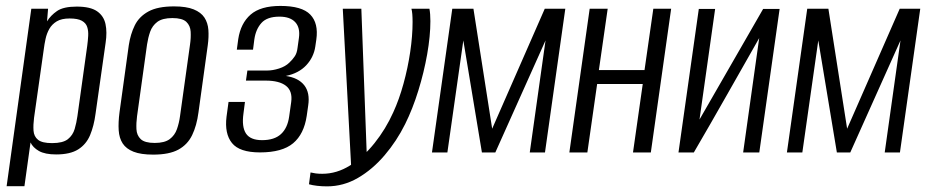

<svg xmlns="http://www.w3.org/2000/svg" viewBox="-20 -525 3195 661"><path d="M2.8 116 87.8 -495H145.5L141.9 -451.5Q154.4 -471.9 176.4 -487.1Q198.5 -502.3 244 -502.3Q291.1 -502.3 314.2 -486.2Q337.2 -470.2 343.2 -442.3Q349.2 -414.4 343.6 -377.5L308.9 -133.3Q303.4 -91.6 290.2 -59.9Q277 -28.3 249.4 -10.8Q221.8 6.7 173.3 6.7Q135 6.7 114 -5.2Q93.1 -17.2 85.1 -34.6L64.1 116ZM159.3 -32.3Q196.4 -32.3 213.6 -45.8Q230.7 -59.4 237.1 -81Q243.4 -102.6 246.6 -125.7L280.3 -367.3Q282.7 -384.9 283.6 -401.8Q284.6 -418.7 280.2 -432.1Q275.9 -445.6 261.8 -453.5Q247.8 -461.4 219.6 -461.4Q191.7 -461.4 175.1 -451.3Q158.6 -441.2 149.7 -425.4Q140.8 -409.6 136.8 -390.9Q132.8 -372.2 130.7 -355.2L97.2 -119.3Q94.1 -95.4 95.4 -75.3Q96.8 -55.1 111 -43.7Q125.1 -32.3 159.3 -32.3Z M507.3 7.3Q465.2 7.3 439.9 -2.6Q414.6 -12.5 402.4 -31.1Q390.3 -49.7 388.6 -76.6Q386.9 -103.6 391.4 -138L423.4 -369.4Q429.2 -407.7 444.1 -437.9Q459 -468 491 -485.5Q522.9 -503 579.3 -503Q621.3 -503 646.6 -492.8Q671.9 -482.6 683.8 -464.5Q695.6 -446.3 697.4 -422.2Q699.2 -398 695.3 -369.4L663.3 -138.2Q657.3 -92.4 641.5 -59.8Q625.7 -27.1 594.1 -9.9Q562.5 7.3 507.3 7.3ZM512.5 -32.9Q546.7 -32.9 564.2 -46Q581.8 -59.2 589.2 -80.5Q596.6 -101.7 599.7 -124.8L634.2 -371.6Q637.6 -395 636.4 -415.7Q635.3 -436.5 621.5 -449.7Q607.7 -462.8 573.5 -462.8Q539.3 -462.8 521.7 -449.7Q504.2 -436.5 496.9 -415.7Q489.7 -395 486.2 -371.6L451.8 -124.8Q448.7 -101.7 449.7 -80.5Q450.7 -59.2 464.5 -46Q478.3 -32.9 512.5 -32.9Z M875 -0.3Q804.5 -0.3 778.6 -32.6Q752.6 -64.8 759.9 -123.4L766.8 -174H823.3L818.2 -134.5Q811.7 -88.4 826.8 -65.4Q842 -42.5 882.3 -42.5Q924.6 -42.5 947.3 -63.4Q970 -84.3 975.5 -123.9L982.5 -173.6Q987.7 -211.4 964.6 -229.5Q941.6 -247.5 894.6 -247.5H826.7L831.7 -282.2H899.6Q919.2 -282.2 940.8 -289.2Q962.4 -296.1 975.8 -309.1Q987.8 -320.5 995 -331.5Q1002.3 -342.5 1004.3 -360.1L1009.1 -394.5Q1014 -429.6 996.4 -448.7Q978.8 -467.7 942.1 -467.7Q899.6 -467.7 880.1 -446Q860.6 -424.3 855.6 -389.3L851.1 -354.1H795.3L800.2 -390.3Q808.5 -444.8 842.7 -474.7Q877 -504.6 945.3 -504.6Q1019.5 -504.6 1048.2 -474.8Q1077 -445 1069 -388.7L1065.5 -364.9Q1060.2 -328.2 1034.4 -300.4Q1008.5 -272.7 964.1 -263.5Q1007.5 -257.1 1027.6 -231.3Q1047.7 -205.4 1041 -161.4L1036 -126.3Q1026.7 -63.3 989.1 -31.8Q951.5 -0.3 875 -0.3Z M1105.8 116.6Q1088.1 116.6 1071.8 114.7Q1055.5 112.8 1043.7 109.4L1049.1 68.7Q1057.2 70.7 1066.8 72Q1076.3 73.3 1089.4 73.3Q1139.5 73.3 1185.2 44.6Q1230.8 16 1269.3 -32.2Q1307.9 -80.4 1334 -138.5Q1354.3 -182.9 1369.1 -236.8Q1384 -290.7 1392.2 -346.1Q1400.4 -401.4 1400.4 -449.4Q1400.4 -464.8 1399.4 -476.5Q1398.4 -488.1 1396.4 -495H1458.4Q1461.7 -477.3 1461.7 -452.3Q1461.7 -401.1 1450.7 -338.5Q1439.7 -276 1420.2 -213.1Q1400.8 -150.2 1374.8 -97.9Q1345.8 -39.4 1304.2 9.4Q1262.7 58.2 1212.5 87.4Q1162.4 116.6 1105.8 116.6ZM1189.3 55.3 1160.1 -495H1224L1243.5 30.7Z M1467.1 0 1537.1 -495H1609.9L1674.4 -81.9L1855.5 -495H1926.2L1856.2 0H1803.8L1858.1 -385.8L1685.2 0H1639.1L1575.1 -385.8L1520.2 0Z M1940.1 0 2010.1 -495H2072.1L2041.8 -283.8H2198.9L2229.2 -495H2290.6L2220.6 0H2159.2L2192.8 -235.9H2035.8L2002.1 0Z M2315.8 0 2385.8 -494.3H2442L2388.2 -113.5L2607.3 -494.3H2664L2594 0H2538.4L2593.7 -393.9Q2537.3 -295 2481.8 -196.9Q2426.3 -98.9 2368.6 0Z M2689.1 0 2759.1 -495H2831.9L2896.4 -81.9L3077.5 -495H3148.2L3078.2 0H3025.8L3080.1 -385.8L2907.2 0H2861.1L2797.1 -385.8L2742.2 0Z"/></svg>

Font: Alumni Sans SC Thin
Style: Italic
Weight: 100
Italic angle: -8°
Designer: Robert E. Leuschke
Foundry: Robert E. Leuschke
Version: Version 1.016